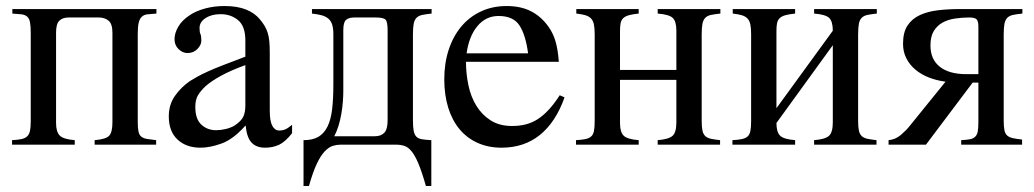

<svg xmlns="http://www.w3.org/2000/svg" viewBox="-20 -480 3432 637"><path d="M499 -435Q481 -434 469 -432.5Q457 -431 450 -424Q443 -417 440 -404Q437 -391 437 -368V-75Q437 -55 439.5 -43.5Q442 -32 449 -26.5Q456 -21 468 -19Q480 -17 498 -15V0H294V-15Q331 -18 342 -29.5Q353 -41 353 -74V-372Q353 -401 340 -411.5Q327 -422 308 -422H208Q188 -422 177 -411.5Q166 -401 166 -372V-72Q166 -43 178 -30.5Q190 -18 228 -15V0H20V-15Q39 -16 51 -18.5Q63 -21 70 -27.5Q77 -34 79.5 -46Q82 -58 82 -78V-370Q82 -393 79.5 -406Q77 -419 70 -425Q63 -431 51 -432.5Q39 -434 21 -435V-450H499Z M949 -38Q926 -9 905.5 0.5Q885 10 859 10Q831 10 815 -6.5Q799 -23 795 -63H794Q754 -18 715.5 -4Q677 10 645 10Q598 10 569 -17Q540 -44 540 -94Q540 -133 560.5 -162Q581 -191 610 -211Q621 -218 635.5 -226Q650 -234 671 -243.5Q692 -253 722 -264.5Q752 -276 794 -292V-346Q794 -393 770 -413Q746 -433 712 -433Q682 -433 662 -420Q642 -407 642 -387Q642 -373 645 -367Q648 -361 648 -345Q648 -331 635 -317.5Q622 -304 602 -304Q586 -304 572.5 -317Q559 -330 559 -350Q559 -370 571.5 -391.5Q584 -413 610 -430Q631 -444 661 -452Q691 -460 725 -460Q767 -460 796 -448.5Q825 -437 843 -415Q852 -404 858 -394Q864 -384 868 -371.5Q872 -359 873.5 -343Q875 -327 875 -304V-113Q875 -78 883.5 -62.5Q892 -47 906 -47Q918 -47 927 -51Q936 -55 949 -66ZM794 -264Q747 -247 714 -229Q681 -211 662 -194Q644 -177 636 -162.5Q628 -148 628 -125Q628 -85 648 -66.5Q668 -48 697 -48Q712 -48 729 -52Q746 -56 759 -64Q781 -79 787.5 -93.5Q794 -108 794 -130Z M1412 -435Q1393 -433 1381 -430.5Q1369 -428 1362 -421Q1355 -414 1352.5 -401Q1350 -388 1350 -366V-82Q1350 -58 1352.5 -45.5Q1355 -33 1361.5 -26.5Q1368 -20 1380 -18Q1392 -16 1411 -15V137H1393Q1380 91 1368.5 63.5Q1357 36 1345.5 22Q1334 8 1321.5 4Q1309 0 1295 0H1109Q1097 0 1084 4Q1071 8 1057.5 22Q1044 36 1031 63.5Q1018 91 1005 137H987V-15Q1018 -15 1037 -26.5Q1056 -38 1067 -61Q1078 -84 1082 -118.5Q1086 -153 1086 -199V-366Q1086 -386 1082 -398.5Q1078 -411 1069 -418.5Q1060 -426 1046.5 -429.5Q1033 -433 1015 -435V-450H1412ZM1266 -379Q1266 -408 1259 -415Q1252 -422 1226 -422H1156Q1137 -422 1128 -414Q1119 -406 1119 -380V-179Q1119 -162 1117.5 -142.5Q1116 -123 1112.5 -102.5Q1109 -82 1103 -62.5Q1097 -43 1089 -28H1224Q1244 -28 1255 -39.5Q1266 -51 1266 -81Z M1853 -157Q1824 -75 1771.5 -32.5Q1719 10 1644 10Q1600 10 1564.5 -6Q1529 -22 1504.5 -51.5Q1480 -81 1467 -123Q1454 -165 1454 -217Q1454 -270 1468.5 -314.5Q1483 -359 1510 -391.5Q1537 -424 1575.5 -442Q1614 -460 1661 -460Q1708 -460 1742 -442.5Q1776 -425 1800 -391Q1815 -370 1823 -343Q1831 -316 1834 -275H1526Q1526 -236 1534 -197.5Q1542 -159 1560.5 -129Q1579 -99 1608 -80.5Q1637 -62 1679 -62Q1704 -62 1725 -67.5Q1746 -73 1764.5 -85Q1783 -97 1801 -116.5Q1819 -136 1837 -164ZM1732 -303Q1724 -364 1703.5 -395.5Q1683 -427 1634 -427Q1592 -427 1564 -393.5Q1536 -360 1528 -303Z M2370 -435Q2351 -433 2339 -430.5Q2327 -428 2320 -421Q2313 -414 2310.5 -401Q2308 -388 2308 -366V-79Q2308 -59 2310.5 -47Q2313 -35 2320 -28.5Q2327 -22 2339 -19.5Q2351 -17 2369 -15V0H2162V-15Q2199 -18 2211.5 -29.5Q2224 -41 2224 -74V-215H2037V-72Q2037 -42 2049 -30Q2061 -18 2099 -15V0H1891V-15Q1910 -16 1922 -18.5Q1934 -21 1941 -27Q1948 -33 1950.5 -45Q1953 -57 1953 -79V-366Q1953 -386 1950.5 -398.5Q1948 -411 1941 -418.5Q1934 -426 1922 -429.5Q1910 -433 1892 -435V-450H2099V-435Q2079 -433 2066.5 -429.5Q2054 -426 2047.5 -419.5Q2041 -413 2039 -403Q2037 -393 2037 -377V-248H2224V-378Q2224 -409 2212 -420.5Q2200 -432 2162 -435V-450H2370Z M2889 -435Q2870 -433 2858 -430.5Q2846 -428 2839 -421Q2832 -414 2829.5 -401Q2827 -388 2827 -366V-79Q2827 -59 2829.5 -47Q2832 -35 2839 -28.5Q2846 -22 2858 -19.5Q2870 -17 2888 -15V0H2681V-15Q2718 -18 2730.5 -29.5Q2743 -41 2743 -74V-330L2556 -72Q2556 -42 2568 -30Q2580 -18 2618 -15V0H2410V-15Q2429 -16 2441 -18.5Q2453 -21 2460 -27Q2467 -33 2469.5 -45Q2472 -57 2472 -79V-366Q2472 -386 2469.5 -398.5Q2467 -411 2460 -418.5Q2453 -426 2441 -429.5Q2429 -433 2411 -435V-450H2618V-435Q2598 -433 2585.5 -429.5Q2573 -426 2566.5 -419.5Q2560 -413 2558 -403Q2556 -393 2556 -377V-121L2743 -378Q2743 -409 2731 -420.5Q2719 -432 2681 -435V-450H2889Z M3372 -435Q3353 -433 3341 -430.5Q3329 -428 3322 -421Q3315 -414 3312.5 -401Q3310 -388 3310 -366V-79Q3310 -59 3312.5 -47.5Q3315 -36 3322 -30Q3329 -24 3341 -21.5Q3353 -19 3371 -17V0H3169V-15Q3187 -16 3198 -18Q3209 -20 3215.5 -26.5Q3222 -33 3224 -44.5Q3226 -56 3226 -76V-206H3207L3052 0H2928V-15Q2951 -17 2969 -32.5Q2987 -48 2998 -62L3117 -209Q3087 -213 3061.5 -223Q3036 -233 3017 -249Q2998 -265 2987 -286.5Q2976 -308 2976 -335Q2976 -373 2991 -395.5Q3006 -418 3032 -430Q3058 -442 3092.5 -446Q3127 -450 3166 -450H3372ZM3226 -391Q3226 -410 3220 -416Q3214 -422 3196 -422Q3172 -422 3148.5 -418.5Q3125 -415 3107 -405Q3089 -395 3078 -377Q3067 -359 3067 -329Q3067 -283 3098 -258.5Q3129 -234 3186 -234H3226Z"/></svg>

Font: STIXGeneralUnicodeRegular
Style: Regular
Weight: 400
Designer: MicroPress Inc., with final additions and corrections provided by Coen Hoffman, Elsevier (retired)
Version: Version 1.1.0